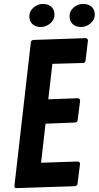

<svg xmlns="http://www.w3.org/2000/svg" viewBox="-20 -962 506 984"><path d="M365.2 -334 213.4 -328.1 190.4 -127.9 377.4 -134.3Q390.1 -133.8 390.1 -121.6L377.4 -20.5Q376.5 -10.3 364.7 -7.8L64.5 2Q53.7 2 53.7 -7.3L138.2 -746.1Q140.1 -756.3 150.9 -757.3L418.5 -766.6Q430.7 -765.1 430.7 -753.4L418.5 -652.3Q417 -640.1 405.8 -639.2L248.5 -634.8L227.5 -453.1L377.9 -458.5Q390.6 -458 390.6 -445.8L377.9 -346.2Q376 -335 365.2 -334ZM189.2 -823.7Q162.1 -823.7 146.2 -838.4Q130.4 -853 130.4 -878.7Q130.4 -904.3 151.6 -923.1Q172.9 -941.9 199.7 -941.9Q226.6 -941.9 242.9 -927.2Q259.3 -912.6 259.3 -886.7Q259.3 -860.8 237.8 -842.3Q216.3 -823.7 189.2 -823.7ZM395.5 -823.7Q368.7 -823.7 352.5 -838.6Q336.4 -853.5 336.4 -879.4Q336.4 -905.3 357.4 -923.6Q378.4 -941.9 405.8 -941.9Q433.1 -941.9 449.5 -927.2Q465.8 -912.6 465.8 -886.7Q465.8 -860.8 444.1 -842.3Q422.4 -823.7 395.5 -823.7Z"/></svg>

Font: Contrail One
Style: Regular
Weight: 400
Designer: Riccardo De Franceschi
Foundry: Sorkin Type Co.
Version: Version 1.003